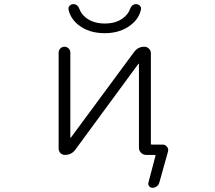

<svg xmlns="http://www.w3.org/2000/svg" viewBox="-20 -771 1040 929"><path d="M608.4 -725.6Q617.2 -751 638.7 -751Q649.4 -751 656.7 -743.2Q664.1 -735.4 662.1 -725.6Q653.3 -681.6 613.3 -650.4Q562.5 -610.4 486.3 -610.4Q410.2 -610.4 359.4 -650.4Q320.3 -681.6 311.5 -725.6Q309.6 -735.4 316.9 -743.2Q324.2 -751 335 -751Q356.4 -751 365.2 -725.6Q373 -703.1 396.5 -684.6Q432.6 -657.2 487.3 -657.2Q542 -657.2 577.1 -684.6Q600.6 -703.1 608.4 -725.6ZM652.3 -460.9Q652.3 -462.9 651.4 -462.9Q650.4 -462.9 649.4 -461.9L343.8 -45.9Q325.2 -21.5 294.9 -21.5Q281.2 -21.5 272.5 -30.3Q263.7 -39.1 263.7 -52.7V-516.6Q263.7 -528.3 272 -536.6Q280.3 -544.9 292 -544.9Q303.7 -544.9 312 -536.6Q320.3 -528.3 320.3 -516.6V-105.5Q320.3 -104.5 321.3 -104.5Q322.3 -104.5 323.2 -105.5L628.9 -519.5Q647.5 -544.9 678.7 -544.9Q691.4 -544.9 700.7 -535.6Q710 -526.4 710 -513.7V-76.2Q710 -71.3 714.8 -71.3H767.6Q780.3 -71.3 788.1 -60.5Q793.9 -53.7 793.9 -44.9Q793.9 -42 793 -38.1L751 112.3Q748 123 738.8 130.4Q729.5 137.7 717.8 137.7Q708 137.7 701.7 129.9Q695.3 122.1 698.2 112.3L732.4 -17.6Q733.4 -21.5 728.5 -21.5H705.1H687.5Q672.9 -21.5 662.6 -31.7Q652.3 -42 652.3 -56.6Z"/></svg>

Font: Rounded-L Mgen+ 1m light
Style: Regular
Weight: 200
Designer: [Source Han Sans]
Ryoko NISHIZUKA  (kana & ideographs); Paul D. Hunt (Latin, Greek & Cyrillic); Wenlong ZHANG  (bopomofo
Version: Version 1.059.20150602